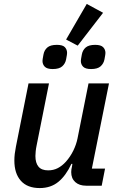

<svg xmlns="http://www.w3.org/2000/svg" viewBox="-20 -944 611 976"><path d="M125 -520H229L166 -204Q163 -190 161.5 -175.5Q160 -161 160 -151Q160 -116 175.5 -97Q191 -78 225 -78Q252 -78 274 -89.5Q296 -101 315 -122Q338 -148 353 -179Q368 -210 374 -240L430 -520H534L447 -87H514L497 0H418Q383 0 362.5 -18.5Q342 -37 342 -69Q342 -75 343 -83Q344 -91 346 -98L348 -111H343Q315 -51 276.5 -19.5Q238 12 182 12Q119 12 86 -25Q53 -62 53 -128Q53 -145 55 -162Q57 -179 61 -199ZM504 -879 375 -712 316 -743 421 -924ZM248 -593Q219 -593 207.5 -605Q196 -617 196 -634Q196 -638 197 -644.5Q198 -651 201 -667Q205 -689 220.5 -702.5Q236 -716 269 -716Q299 -716 310 -704Q321 -692 321 -675Q321 -671 320 -664.5Q319 -658 316 -642Q312 -621 296.5 -607Q281 -593 248 -593ZM443 -593Q414 -593 402.5 -605Q391 -617 391 -634Q391 -638 392 -644.5Q393 -651 396 -667Q400 -689 415.5 -702.5Q431 -716 464 -716Q493 -716 504.5 -704Q516 -692 516 -675Q516 -671 515 -664.5Q514 -658 511 -642Q507 -621 491.5 -607Q476 -593 443 -593Z"/></svg>

Font: IBM Plex Sans Medium
Style: Italic
Weight: 500
Italic angle: -11.31°
Designer: Mike Abbink, Paul van der Laan, Pieter van Rosmalen
Foundry: Bold Monday
Version: Version 3.201